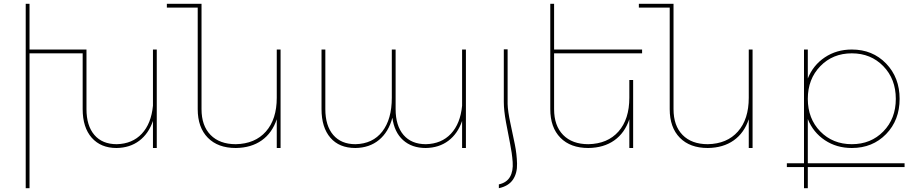

<svg xmlns="http://www.w3.org/2000/svg" viewBox="-20 -777 4844 1008"><path d="M783 -517H803V0H783V-142Q760 -75 711 -38Q662 -1 592 0Q509 0 461.5 -54Q414 -108 414 -204V-497H135V211H115V-757H135V-517H434V-204Q434 -117 475.5 -68.5Q517 -20 593 -20Q675 -22 724.5 -75Q774 -128 783 -222Z M1433 -517H1453V0H1433V-151Q1409 -79 1354 -40Q1299 -1 1218 0Q1124 0 1071 -54Q1018 -108 1018 -204V-737H856V-757H1038V-204Q1038 -117 1085.5 -68.5Q1133 -20 1218 -20Q1319 -22 1376 -86.5Q1433 -151 1433 -264Z M2406 -517H2426V0H2406V-142Q2383 -75 2334 -38Q2285 -1 2215 0Q2142 0 2096 -41.5Q2050 -83 2040 -159Q2020 -84 1970 -42.5Q1920 -1 1846 0Q1761 0 1714.5 -54Q1668 -108 1668 -204V-517H1688V-204Q1688 -117 1729.5 -68.5Q1771 -20 1846 -20Q1937 -22 1987 -86.5Q2037 -151 2037 -264V-517H2057V-204Q2057 -117 2098.5 -68.5Q2140 -20 2216 -20Q2298 -22 2347.5 -75Q2397 -128 2406 -222Z M2599 191V211Q2650 200 2673 166Q2696 132 2694.5 81.5Q2693 31 2683 -18.5Q2673 -68 2659.5 -130.5Q2646 -193 2645 -231V-518H2625V-242Q2625 -198 2636.5 -135Q2648 -72 2658 -23Q2668 26 2671.5 73.5Q2675 121 2657.5 151.5Q2640 182 2599 191Z M3351 -497H2889V-204Q2889 -117 2936.5 -68.5Q2984 -20 3069 -20Q3170 -22 3227 -86.5Q3284 -151 3284 -264V-357H3304V0H3284V-151Q3260 -79 3205 -40Q3150 -1 3069 0Q2975 0 2922 -54Q2869 -108 2869 -204V-757H2889V-517H3351Z M3911 -517H3931V0H3911V-151Q3887 -79 3832 -40Q3777 -1 3696 0Q3602 0 3549 -54Q3496 -108 3496 -204V-737H3334V-757H3516V-204Q3516 -117 3563.5 -68.5Q3611 -20 3696 -20Q3797 -22 3854 -86.5Q3911 -151 3911 -264Z M4729 80V100H4221V211H4201V100H4111V80H4201V-517H4221V-365Q4249 -435 4310.5 -476Q4372 -517 4452 -517Q4561 -517 4632 -443.5Q4703 -370 4703 -258Q4703 -146 4632 -73Q4561 0 4452 0Q4372 0 4310.5 -41Q4249 -82 4221 -152V80ZM4617.5 -429.5Q4552 -497 4452 -497Q4352 -497 4286.5 -429.5Q4221 -362 4221 -258Q4221 -154 4286.5 -87Q4352 -20 4452 -20Q4552 -20 4617.5 -87Q4683 -154 4683 -258Q4683 -362 4617.5 -429.5Z"/></svg>

Font: Montserrat arm Thin
Style: Regular
Weight: 250
Designer: Julieta Ulanovsky
Foundry: Julieta Ulanovsky
Version: Version 6.000;PS 006.000;hotconv 1.0.88;makeotf.lib2.5.64775